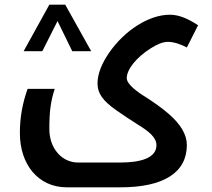

<svg xmlns="http://www.w3.org/2000/svg" viewBox="-20 -561 908 821"><path d="M81 -342H161L226 -471L289 -342H370L259 -541H191ZM266 240H495C678 240 779 178 779 59C779 14 752 -31 698 -77C671 -100 640 -122 606 -144C565 -169 522 -201 522 -227C522 -265 565 -317 624 -354C652 -372 677 -382 698 -382C724 -382 755 -371 779 -358L827 -453C778 -485 742 -498 706 -498C617 -498 514 -432 447 -336C414 -288 397 -244 397 -204C397 -163 418 -131 478 -89C508 -68 538 -48 570 -28C617 1 649 27 649 60C649 114 583 134 494 134H314C244 134 191 73 191 -9C191 -81 196 -126 214 -181H98C76 -119 65 -59 65 8C65 142 143 240 266 240Z"/></svg>

Font: Noto Kufi Arabic SemiBold
Style: Regular
Weight: 600
Designer: Monotype Design Team, David Williams, Khaled Hosny
Foundry: Google LLC
Version: Version 2.109